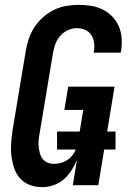

<svg xmlns="http://www.w3.org/2000/svg" viewBox="-20 -763 540 791"><path d="M154 8Q127 8 103 -1Q79 -10 62.5 -28.5Q46 -47 38 -71.5Q30 -96 27 -121.5Q24 -147 26 -174Q28 -201 32 -228L86 -552Q90 -578 98.5 -603Q107 -628 121.5 -650.5Q136 -673 157 -691.5Q178 -710 202 -722Q226 -734 252.5 -738.5Q279 -743 304 -743Q330 -743 355 -739Q380 -735 402.5 -724Q425 -713 442 -695.5Q459 -678 469 -655.5Q479 -633 481 -607.5Q483 -582 479 -555L477 -546H366L367 -551Q370 -569 367.5 -587Q365 -605 356 -619Q347 -633 330.5 -640Q314 -647 296 -647Q276 -647 257 -637.5Q238 -628 225 -611.5Q212 -595 206 -575.5Q200 -556 197 -537L143 -212Q140 -198 139 -184Q138 -170 139.5 -157Q141 -144 144.5 -131Q148 -118 156 -108Q164 -98 176 -93Q188 -88 202 -88Q220 -88 238.5 -94.5Q257 -101 271 -115Q285 -129 292 -147Q299 -165 302 -183L323 -310H245L261 -406H452L385 0H280L297 -104Q288 -82 274.5 -61Q261 -40 242.5 -24Q224 -8 200.5 0Q177 8 154 8ZM456 -147H215V-221H456Z"/></svg>

Font: Iosevka Oblique
Style: Bold
Weight: 700
Italic angle: -9°
Monospace: yes
Designer: Belleve Invis
Foundry: Belleve Invis
Version: Version 32.5.0; ttfautohint (v1.8.4)